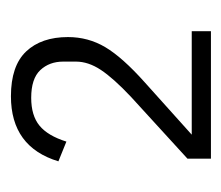

<svg xmlns="http://www.w3.org/2000/svg" viewBox="-48 -696 415 360"><g transform="rotate(-90 160.0 -516.5)"><path d="M281 -329H42V-373L158 -479Q193 -512 208.5 -535.5Q224 -559 224 -582V-606Q224 -632 208 -649Q192 -666 156 -666Q123 -666 104 -650.5Q85 -635 74 -600L37 -615Q64 -704 159 -704Q216 -704 243 -675.5Q270 -647 270 -597Q270 -559 251 -527Q232 -495 185 -453L87 -365H281Z"/></g></svg>

Font: IBM Plex Sans Cond Light
Style: Regular
Weight: 300
Width: 3
Designer: Mike Abbink, Paul van der Laan, Pieter van Rosmalen
Foundry: Bold Monday
Version: Version 1.3